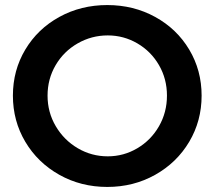

<svg xmlns="http://www.w3.org/2000/svg" viewBox="-20 -729 849 759"><path d="M777 -351Q777 -251 728 -168.5Q679 -86 593.5 -38Q508 10 404 10Q300 10 214.5 -38Q129 -86 80 -168.5Q31 -251 31 -351Q31 -451 80 -533Q129 -615 214.5 -662Q300 -709 404 -709Q508 -709 593.5 -662Q679 -615 728 -533Q777 -451 777 -351ZM168 -351Q168 -285 200.5 -230Q233 -175 287.5 -143Q342 -111 406 -111Q469 -111 523 -143Q577 -175 608.5 -230Q640 -285 640 -351Q640 -417 608.5 -471.5Q577 -526 523 -557.5Q469 -589 406 -589Q342 -589 287 -557.5Q232 -526 200 -471.5Q168 -417 168 -351Z"/></svg>

Font: Montserrat Medium
Style: Regular
Weight: 500
Designer: Julieta Ulanovsky
Foundry: Julieta Ulanovsky
Version: Version 6.001